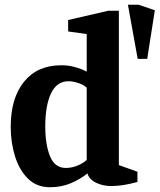

<svg xmlns="http://www.w3.org/2000/svg" viewBox="-20 -776 670 806"><path d="M558 -529 517 -756H562L630 -733L598 -529ZM190 10Q134 10 97.5 -26Q61 -62 43 -120Q25 -178 25 -244Q25 -364 81 -433Q137 -502 237 -502Q265 -502 288.5 -496Q312 -490 327 -483.5Q342 -477 344 -475V-633L266 -644V-692L435 -731H479V-83L557 -55V-12Q523 -3 497 1Q471 5 446 5Q413 5 384 -8.5Q355 -22 347 -48Q316 -23 276.5 -6.5Q237 10 190 10ZM256 -71Q283 -71 308 -82Q333 -93 344 -105V-408Q331 -420 308.5 -427.5Q286 -435 268 -435Q218 -435 194 -383.5Q170 -332 170 -246Q170 -169 190 -120Q210 -71 256 -71Z"/></svg>

Font: Manuale
Style: Bold
Weight: 700
Version: Version 1.002